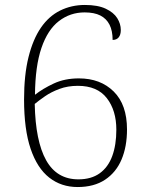

<svg xmlns="http://www.w3.org/2000/svg" viewBox="-20 -744 599 774"><path d="M293 10Q227 10 178.5 -28Q130 -66 103.5 -144Q77 -222 77 -343Q77 -442 95 -514Q113 -586 145 -632.5Q177 -679 222.5 -701.5Q268 -724 322 -724Q374 -724 406 -709Q438 -694 452.5 -671Q467 -648 467 -623Q467 -604 458.5 -593.5Q450 -583 434 -583Q434 -620 421.5 -644.5Q409 -669 384.5 -681.5Q360 -694 321 -694Q263 -694 217.5 -659Q172 -624 147 -550.5Q122 -477 121 -362Q153 -387 197 -407.5Q241 -428 298 -428Q385 -428 438.5 -375Q492 -322 492 -222Q492 -153 470 -101Q448 -49 403.5 -19.5Q359 10 293 10ZM296 -21Q348 -21 382 -45.5Q416 -70 432.5 -115Q449 -160 449 -221Q449 -299 410.5 -348.5Q372 -398 294 -398Q253 -398 219.5 -385.5Q186 -373 161.5 -356Q137 -339 120 -325Q123 -175 166 -98Q209 -21 296 -21Z"/></svg>

Font: Noto Serif Kannada ExtraLight
Style: Regular
Weight: 250
Version: Version 2.003